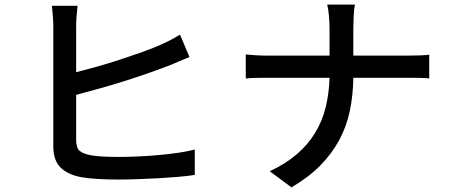

<svg xmlns="http://www.w3.org/2000/svg" viewBox="-20 -768 1952 832"><path d="M316 -743Q314 -724 312 -700Q310 -676 310 -656V-455Q353 -466 401 -479.5Q449 -493 496.5 -508.5Q544 -524 588 -539.5Q632 -555 667 -570Q690 -580 713 -591.5Q736 -603 760 -618L801 -521Q778 -512 751 -500Q724 -488 702 -480Q663 -465 614 -448Q565 -431 512.5 -414.5Q460 -398 407.5 -383.5Q355 -369 310 -357V-161Q310 -127 325.5 -114Q341 -101 375 -95Q397 -91 428.5 -89.5Q460 -88 494 -88Q532 -88 577 -90Q622 -92 667 -96Q712 -100 753 -106Q794 -112 824 -120V-10Q792 -5 750.5 -1.5Q709 2 664 4.5Q619 7 573.5 8.5Q528 10 489 10Q444 10 403.5 7.5Q363 5 333 0Q274 -11 242.5 -42Q211 -73 211 -133V-656Q211 -673 209 -698.5Q207 -724 205 -743Z M1045 -532Q1062 -530 1088 -528.5Q1114 -527 1141 -527H1408V-644Q1408 -667 1405.5 -698Q1403 -729 1398 -748H1518Q1514 -729 1512.5 -697.5Q1511 -666 1511 -644V-527H1749Q1777 -527 1802 -528Q1827 -529 1840 -531V-428Q1827 -430 1800 -430.5Q1773 -431 1748 -431H1511Q1510 -355 1496 -288Q1482 -221 1450.5 -162Q1419 -103 1368.5 -51.5Q1318 0 1243 44L1149 -26Q1218 -58 1266.5 -100Q1315 -142 1346 -193Q1377 -244 1391.5 -304Q1406 -364 1408 -431H1143Q1114 -431 1088.5 -430.5Q1063 -430 1045 -428Z"/></svg>

Font: Kinto Sans Med
Style: Regular
Weight: 500
Designer: Authors: Ryoko NISHIZUKA  (kana & ideographs); Paul D. Hunt (Latin, Greek & Cyrillic); Wenlong ZHANG  (bopomofo); Sandol
Foundry: Adobe Systems Incorporated, ookami Inc.
Version: Version 0.001